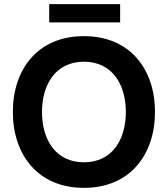

<svg xmlns="http://www.w3.org/2000/svg" viewBox="-20 -889 804 920"><path d="M382.3 11.2C606 11.2 722.7 -151.9 722.7 -352.5C722.7 -553.7 606 -715.8 382.3 -715.8C382.3 -715.8 382.3 -715.8 382.3 -715.8H381.8C158.2 -715.8 41.5 -553.7 41.5 -352.5C41.5 -151.9 158.2 11.2 381.8 11.2C381.8 11.2 381.8 11.2 382.3 11.2ZM181.2 -352.5C181.2 -482.9 245.6 -593.3 382.3 -593.3C518.6 -593.3 583 -482.9 583 -352.5C583 -221.2 518.6 -111.3 382.3 -111.3C245.6 -111.3 181.2 -221.2 181.2 -352.5ZM215.8 -781.7H555.7V-869.1H215.8Z"/></svg>

Font: Wand UI Pro Bold
Style: Regular
Weight: 700
Designer: Andreas Faust
Version: Version 1.003;FEAKit 1.0